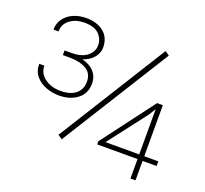

<svg xmlns="http://www.w3.org/2000/svg" viewBox="-115 -790 987 925"><g transform="rotate(20 379.0 -327.0)"><path d="M166.5 -471.2Q220.2 -471.2 247.8 -494.1Q275.4 -517.1 275.4 -548.8Q275.4 -582.5 251.7 -606.2Q228 -629.9 176.8 -629.9Q133.3 -629.9 103.3 -607.7Q73.2 -585.4 73.2 -547.4H47.4Q47.4 -579.6 64.7 -603.5Q82 -627.4 111.6 -640.6Q141.1 -653.8 176.8 -653.8Q233.4 -653.8 267.6 -626Q301.8 -598.1 301.8 -547.4Q301.8 -522.5 286.1 -500.7Q270.5 -479 241 -465.6Q211.4 -452.1 170.4 -452.1H131.8V-471.2ZM131.8 -466.3H170.4Q216.3 -466.3 247.6 -453.9Q278.8 -441.4 294.9 -418.9Q311 -396.5 311 -366.2Q311 -314.5 273.4 -286.1Q235.8 -257.8 179.2 -257.8Q145.5 -257.8 113.3 -269.8Q81.1 -281.7 60.1 -306.4Q39.1 -331.1 39.1 -369.1H65.4Q65.4 -330.6 97.9 -305.9Q130.4 -281.2 179.2 -281.2Q229.5 -281.2 257.1 -303.7Q284.7 -326.2 284.7 -365.7Q284.7 -409.2 251.7 -428.2Q218.8 -447.3 166.5 -447.3H131.8ZM265.1 -64 243.2 -79.1 590.3 -634.8 612.3 -619.6ZM738.8 -99.6H434.6L434.1 -115.2L637.7 -385.3H659.7L619.6 -320.3L468.3 -123.5H738.8ZM667 0H641.1V-385.3H667Z"/></g></svg>

Font: Heebo Thin
Style: Regular
Weight: 250
Designer: Oded Ezer
Foundry: Ezer Type House
Version: Version 3.100